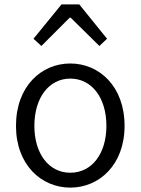

<svg xmlns="http://www.w3.org/2000/svg" viewBox="-20 -844 642 877"><path d="M301 13C433 13 549 -91 549 -269C549 -450 433 -554 301 -554C169 -554 53 -450 53 -269C53 -91 169 13 301 13ZM301 -55C204 -55 137 -141 137 -269C137 -398 204 -485 301 -485C399 -485 466 -398 466 -269C466 -141 399 -55 301 -55ZM133 -667 169 -634 298 -763H303L434 -634L469 -667L342 -824H261Z"/></svg>

Font: ChiuKong Gothic CL Normal
Style: Regular
Weight: 350
Designer: Ryoko NISHIZUKA 西塚涼子 (kana, bopomofo & ideographs); Paul D. Hunt (Latin, Greek & Cyrillic); Sandoll Communications 산돌커뮤니
Foundry: Adobe
Version: Version 1.300